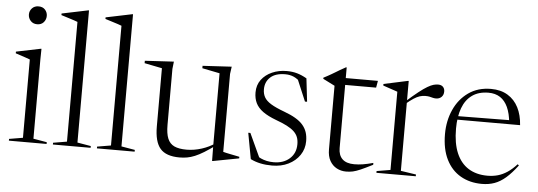

<svg xmlns="http://www.w3.org/2000/svg" viewBox="-49 -877 2892 1032"><g transform="rotate(5 1397.0 -361.0)"><path d="M121.5 -636.5Q99.5 -636.5 86.2 -651.2Q73 -666 73 -685.5Q73 -704.5 86.2 -718.8Q99.5 -733 121.5 -733Q144 -733 156.8 -718.8Q169.5 -704.5 169.5 -685.5Q169.5 -666 156.8 -651.2Q144 -636.5 121.5 -636.5ZM156.5 -507 155.5 -448V-22L228.5 -9.5V0H25V-9.5L99 -22V-444.5Q93.5 -446.5 80.8 -451Q68 -455.5 52.2 -460.8Q36.5 -466 21 -471V-480L152.5 -507Z M393 -22 466 -9.5V0H262.5V-9.5L336.5 -22V-668Q330 -671 316.5 -675.2Q303 -679.5 285 -685.2Q267 -691 247.5 -697V-705.5L389.5 -735H393V-669Z M630.5 -22 703.5 -9.5V0H500V-9.5L574 -22V-668Q567.5 -671 554 -675.2Q540.5 -679.5 522.5 -685.2Q504.5 -691 485 -697V-705.5L627 -735H630.5V-669Z M867 -158.5Q867 -112 878.2 -85Q889.5 -58 914.2 -46.5Q939 -35 980.5 -35Q1020.5 -35 1061.8 -48.2Q1103 -61.5 1133 -83L1138.5 -73Q1103.5 -47.5 1077 -31.2Q1050.5 -15 1028.8 -6Q1007 3 987.2 6.5Q967.5 10 946 10Q873.5 10 842 -26.5Q810.5 -63 810.5 -146V-459.5L715.5 -478.5V-491.5L871.5 -500.5L867 -461ZM1122.5 13.5 1121.5 -71.5V-459.5L1027 -478.5V-491.5L1183.5 -500.5L1178 -461V-40.5Q1182.5 -39 1193.8 -36.5Q1205 -34 1219 -31.2Q1233 -28.5 1245.8 -25.8Q1258.5 -23 1266.5 -21.5V-13L1126.5 13.5Z M1480.5 -503Q1511 -503 1536.5 -495.8Q1562 -488.5 1589 -473L1603.5 -348H1592L1539.5 -472.5L1561.5 -446Q1540.5 -467 1520 -476Q1499.5 -485 1474 -485Q1421.5 -485 1394 -460Q1366.5 -435 1366.5 -394.5Q1366.5 -370.5 1376.8 -352Q1387 -333.5 1413 -317.5Q1439 -301.5 1486.5 -284Q1522 -271 1547 -256.2Q1572 -241.5 1587.2 -224Q1602.5 -206.5 1609.8 -185Q1617 -163.5 1617 -136.5Q1617 -94.5 1594.5 -61.2Q1572 -28 1533.5 -9Q1495 10 1445.5 10Q1411.5 10 1382.8 4Q1354 -2 1329 -14.5L1303 -154.5H1314.5L1378.5 -16L1357 -39Q1368.5 -29.5 1383.2 -22.8Q1398 -16 1415.5 -12.2Q1433 -8.5 1452.5 -8.5Q1505.5 -8.5 1538.5 -38Q1571.5 -67.5 1571.5 -116Q1571.5 -138 1565 -154.5Q1558.5 -171 1543.8 -184.8Q1529 -198.5 1505.2 -210.8Q1481.5 -223 1447 -235.5Q1401.5 -252.5 1374.2 -272.2Q1347 -292 1335 -316.8Q1323 -341.5 1323 -374Q1323 -414 1344.5 -442.8Q1366 -471.5 1401.8 -487.2Q1437.5 -503 1480.5 -503Z M1799.5 -115.5Q1799.5 -76.5 1821 -56Q1842.5 -35.5 1885 -35.5Q1908.5 -35.5 1931.8 -39.2Q1955 -43 1987 -51.5V-41.5Q1946.5 -21 1922.5 -10.5Q1898.5 0 1881.2 3.8Q1864 7.5 1844.5 7.5Q1817 7.5 1794 -4.8Q1771 -17 1757 -41.5Q1743 -66 1743 -104V-446.5L1679.5 -478.5V-484.5Q1692.5 -491 1702.2 -496.5Q1712 -502 1721.2 -507.2Q1730.5 -512.5 1740.8 -518.8Q1751 -525 1764 -532.8Q1777 -540.5 1795.5 -550.5H1799.5V-475ZM1779.5 -456V-493H1973L1966.5 -456Z M2297.5 -501.5Q2314.5 -501.5 2323.8 -492Q2333 -482.5 2333 -467Q2333 -448.5 2321.5 -437.2Q2310 -426 2292 -426Q2282.5 -426 2274.5 -428.2Q2266.5 -430.5 2257.2 -432.5Q2248 -434.5 2234.5 -434.5Q2218.5 -434.5 2203.8 -429.8Q2189 -425 2171.8 -413.8Q2154.5 -402.5 2130.5 -382.5L2128.5 -395Q2168 -430 2195 -451.2Q2222 -472.5 2240.5 -483.2Q2259 -494 2272.2 -497.8Q2285.5 -501.5 2297.5 -501.5ZM2138 -403.5V-22L2220.5 -9.5V0H2008V-9.5L2082 -22V-444Q2075.5 -446.5 2064.2 -450.2Q2053 -454 2037.8 -459Q2022.5 -464 2004 -470.5V-479L2134 -507H2138Z M2583 -503Q2636 -503 2673.2 -480.2Q2710.5 -457.5 2731 -417Q2751.5 -376.5 2755 -322.5H2407.5V-341.5L2715.5 -344.5L2695.5 -330Q2691 -380 2675.5 -413.8Q2660 -447.5 2634 -464.5Q2608 -481.5 2571 -481.5Q2518.5 -481.5 2483.2 -456.5Q2448 -431.5 2430.8 -385Q2413.5 -338.5 2413.5 -273.5Q2413.5 -195 2436 -142.2Q2458.5 -89.5 2501 -63Q2543.5 -36.5 2603.5 -36.5Q2633.5 -36.5 2659.2 -43.8Q2685 -51 2710 -67.5Q2735 -84 2760.5 -112L2767.5 -106Q2735 -63 2705.5 -37.5Q2676 -12 2645.2 -1Q2614.5 10 2577.5 10Q2512 10 2462.2 -18.8Q2412.5 -47.5 2384.8 -103.2Q2357 -159 2357 -240Q2357 -311.5 2383.8 -371.2Q2410.5 -431 2461.2 -467Q2512 -503 2583 -503Z"/></g></svg>

Font: Newsreader 60pt Light
Style: Regular
Weight: 300
Designer: Hugues Gentile
Foundry: Production Type
Version: Version 1.003